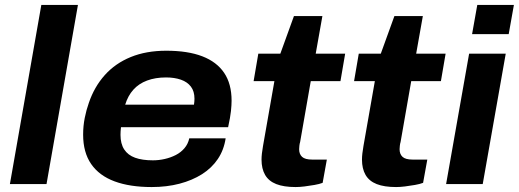

<svg xmlns="http://www.w3.org/2000/svg" viewBox="-20 -744 2097 776"><path d="M20 0 147 -724H295L168 0Z M593 12Q505 12 443 -11Q381 -34 348.5 -81Q316 -128 316 -200Q316 -235 322.5 -267.5Q329 -300 339 -328Q361 -393 403.5 -440.5Q446 -488 508.5 -513.5Q571 -539 652 -539Q739 -539 797.5 -516.5Q856 -494 886 -449.5Q916 -405 916 -337Q916 -320 913.5 -295.5Q911 -271 902 -230H469Q468 -222 467.5 -214Q467 -206 467 -199Q467 -163 482 -140Q497 -117 526 -106.5Q555 -96 598 -96Q622 -96 646 -101.5Q670 -107 690.5 -117.5Q711 -128 725.5 -145Q740 -162 745 -185H892Q885 -138 860.5 -101.5Q836 -65 796.5 -40Q757 -15 705.5 -1.5Q654 12 593 12ZM486 -321H764Q765 -328 765.5 -334Q766 -340 766 -345Q766 -375 751.5 -394Q737 -413 711 -422Q685 -431 651 -431Q608 -431 574.5 -418.5Q541 -406 519 -381.5Q497 -357 486 -321Z M1175 12Q1127 12 1096.5 0Q1066 -12 1051.5 -37Q1037 -62 1037 -99Q1037 -110 1038.5 -123.5Q1040 -137 1043 -154L1089 -416H1005L1024 -527H1113L1168 -679H1283L1256 -527H1375L1356 -416H1236L1193 -170Q1191 -164 1190 -155Q1189 -146 1189 -141Q1189 -121 1201 -110Q1213 -99 1242 -99H1301L1284 -5Q1271 0 1251 3.5Q1231 7 1211 9.5Q1191 12 1175 12Z M1581 12Q1533 12 1502.5 0Q1472 -12 1457.5 -37Q1443 -62 1443 -99Q1443 -110 1444.5 -123.5Q1446 -137 1449 -154L1495 -416H1411L1430 -527H1519L1574 -679H1689L1662 -527H1781L1762 -416H1642L1599 -170Q1597 -164 1596 -155Q1595 -146 1595 -141Q1595 -121 1607 -110Q1619 -99 1648 -99H1707L1690 -5Q1677 0 1657 3.5Q1637 7 1617 9.5Q1597 12 1581 12Z M1888 -606 1909 -724H2057L2036 -606ZM1783 0 1876 -527H2024L1931 0Z"/></svg>

Font: Archivo SemiExpanded
Style: Bold Italic
Weight: 700
Width: 6
Italic angle: -10°
Designer: Hector Gatti
Foundry: Omnibus-Type
Version: Version 2.001